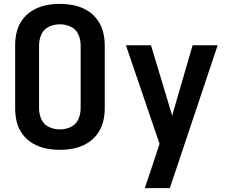

<svg xmlns="http://www.w3.org/2000/svg" viewBox="-20 -763 1192 988"><path d="M288 8Q324 8 359 1Q394 -6 425.5 -24Q457 -42 479 -71Q501 -100 510 -134.5Q519 -169 519 -205V-530Q519 -566 510 -600.5Q501 -635 479 -664Q457 -693 425.5 -711Q394 -729 359 -736Q324 -743 288 -743Q252 -743 217 -736Q182 -729 150.5 -711Q119 -693 97 -664Q75 -635 66.5 -600.5Q58 -566 58 -530V-205Q58 -169 66.5 -134.5Q75 -100 97 -71Q119 -42 150.5 -24Q182 -6 217 1Q252 8 288 8ZM725 205H854L1100 -530H971L866 -168L757 -530H628L801 -23L782 35Q768 77 754 119.5Q740 162 725 205ZM288 -97Q259 -97 232 -109.5Q205 -122 193 -149Q181 -176 181 -205V-530Q181 -559 193 -586Q205 -613 232 -625.5Q259 -638 288 -638Q317 -638 344 -625.5Q371 -613 383 -586Q395 -559 395 -530V-205Q395 -176 383 -149Q371 -122 344 -109.5Q317 -97 288 -97Z"/></svg>

Font: Iosevka Sparkle
Style: Bold
Weight: 700
Designer: Belleve Invis
Foundry: Belleve Invis
Version: Version 4.5.0; ttfautohint (v1.8.3)